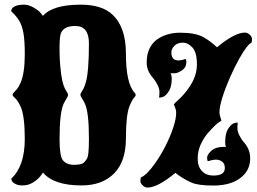

<svg xmlns="http://www.w3.org/2000/svg" viewBox="-20 -783 1117 836"><path d="M76.7 24.4Q58.1 24.4 45.4 17.1Q32.7 9.8 30.8 2.4L28.8 -4.9Q87.9 -59.6 87.9 -178.2Q87.9 -279.8 69.3 -319.8Q56.6 -346.2 45.9 -355.5Q34.7 -365.2 34.7 -370.1Q34.7 -374.5 40 -379.9Q45.4 -385.3 53.5 -394.8Q61.5 -404.3 69.3 -421.9Q87.9 -463.4 87.9 -547.9Q87.9 -604.5 82.3 -637.5Q76.7 -670.4 64 -691.9Q51.3 -713.4 28.8 -733.9Q28.8 -752 55.7 -759.8Q66.9 -762.7 85.4 -762.7Q104 -762.7 125.7 -750.5Q147.5 -738.3 157.2 -726.1L167 -713.9Q210 -762.7 331.1 -762.7Q423.3 -762.7 469.2 -719.7Q528.3 -665 528.3 -549.8Q528.3 -419.4 566.4 -378.9Q575.2 -369.6 566.4 -360.8Q562 -356 555.9 -346.2Q549.8 -336.4 543.5 -319.8Q528.3 -280.8 528.3 -180.2Q528.3 -80.1 476.8 -27.8Q425.3 24.4 335 24.4Q214.4 24.4 167 -31.7Q146 2.9 109.9 18.6Q95.2 24.4 76.7 24.4ZM303.2 -65.4Q336.4 -65.4 345.7 -75.7Q355.5 -85.9 359.1 -93Q362.8 -100.1 364.7 -115.2Q365.7 -126 366.5 -140.9Q367.2 -155.8 367.2 -174.8V-181.2Q367.2 -296.9 348.6 -334Q345.2 -340.8 342 -346.2Q338.9 -351.6 335.9 -356.4Q330.1 -365.2 330.1 -370.6Q330.1 -375.5 334 -380.9Q337.9 -386.2 343.3 -396.5Q348.6 -406.7 354 -425.8Q367.2 -472.2 367.2 -594.7Q367.2 -669.9 307.6 -669.9Q255.4 -669.9 244.1 -635.3Q240.7 -624 239.7 -600.1Q238.8 -576.2 239.5 -548.1Q240.2 -520 242.4 -495.4Q244.6 -470.7 246.6 -457.5Q252 -424.3 257.3 -409.9Q262.7 -395.5 269 -386.2Q276.4 -375.5 276.4 -370.1Q276.4 -364.7 270.3 -355.2Q264.2 -345.7 257.8 -333Q239.3 -294.9 239.3 -176.8Q239.3 -103.5 253.9 -85Q270 -65.4 303.2 -65.4ZM622.1 33.7Q610.8 33.7 601.6 24.4Q590.8 14.6 591.3 4.4Q591.8 -5.9 593.8 -10.7Q618.7 -20.5 654.8 -71.3Q679.2 -105.5 700.2 -146.7Q721.2 -188 734.1 -226.8Q747.1 -265.6 747.1 -292.5Q747.1 -304.7 741.7 -316.9L736.8 -328.6Q740.7 -334 760.7 -352.1Q780.8 -370.1 802.7 -401.4Q837.4 -450.7 837.4 -502.4Q837.4 -554.7 818.1 -575.9Q798.8 -597.2 775.9 -597.2Q752.9 -597.2 739.5 -583.7Q726.1 -570.3 726.1 -554.7Q726.1 -529.3 742.4 -522.5Q758.8 -515.6 788.1 -526.4Q791.5 -523.4 791.5 -513.2Q791.5 -489.7 772.9 -477.1Q754.9 -464.8 741.5 -464.1Q728 -463.4 722.7 -464.4Q728 -454.1 727.8 -436.8Q727.5 -419.4 723.1 -403.8Q718.3 -387.7 705.6 -373Q692.9 -358.4 675.8 -358.4H672.4Q674.3 -366.7 674.3 -382.8Q674.3 -397 665.5 -414.3Q656.7 -431.6 646.5 -443.4Q618.7 -474.1 618.7 -510.3Q618.7 -546.4 631.1 -571.8Q643.6 -597.2 664.6 -611.8Q706.5 -640.6 764.6 -640.6Q831.1 -640.6 865.7 -621.1Q894.5 -605.5 924.8 -577.1Q1002 -641.1 1046.4 -641.1Q1057.6 -641.1 1067.4 -631.8Q1077.6 -622.6 1077.4 -612.3Q1077.1 -602.1 1074.7 -596.7Q1057.1 -589.8 1023.9 -531.2Q1001.5 -491.7 981.2 -445.6Q960.9 -399.4 948.2 -358.4Q935.5 -317.4 935.5 -293.9Q935.5 -283.2 939.9 -272Q943.8 -259.3 943.8 -258.3Q943.8 -256.3 938.5 -253.9Q933.1 -252 917 -237.3Q900.4 -221.2 883.8 -202.1Q866.2 -181.2 853.5 -153.1Q840.8 -125 840.8 -91.3Q840.8 -57.6 859.4 -38.1Q877.9 -18.6 909.2 -18.6Q959 -18.6 959 -51.3Q959 -70.3 947.3 -79.1Q935.5 -87.9 920.9 -87.9Q906.2 -87.9 885.3 -81.1Q881.8 -84 881.8 -96.7Q881.8 -109.4 900.1 -126.5Q918.5 -143.6 955.1 -143.6L965.3 -143.1Q961.9 -144 960.9 -155Q960 -166 961.2 -179.9Q962.4 -193.8 965.3 -203.6Q969.7 -219.7 982.4 -234.4Q995.1 -249 1012.2 -249H1015.6Q1013.7 -240.7 1013.7 -225.1Q1013.7 -210.4 1022.5 -193.1Q1031.2 -175.8 1041.5 -164.1Q1069.3 -133.3 1069.3 -93.8Q1069.3 -53.7 1045.4 -25.4Q1001.5 24.9 908.7 24.9Q841.8 24.9 813 11.7Q773.9 -5.9 743.7 -30.3Q666.5 33.7 622.1 33.7Z"/></svg>

Font: Sancreek
Style: Regular
Weight: 400
Designer: Vernon Adams
Foundry: Vernon Adams
Version: Version 1.100; ttfautohint (v1.8.4.7-5d5b)